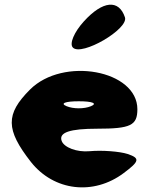

<svg xmlns="http://www.w3.org/2000/svg" viewBox="-20 -849 637 819"><path d="M108 -467C3 -362 4 -296 112 -158C210 -34 379 -14 508 -111C575 -161 578 -174 525 -192C491 -203 416 -209 362 -204C308 -199 253 -220 243 -248C230 -284 278 -300 395 -300C537 -300 566 -314 566 -383C566 -550 249 -608 108 -467ZM368 -396C339 -384 293 -384 264 -396C235 -408 258 -417 316 -417C374 -417 397 -408 368 -396ZM338 -758C296 -712 275 -662 291 -646C328 -608 529 -725 513 -775C487 -853 418 -846 338 -758Z"/></svg>

Font: Hussar Skorodowane
Style: Bold
Weight: 700
Foundry: Cannot Into Space Fonts
Version: Version 0.892